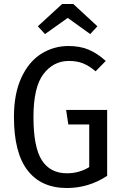

<svg xmlns="http://www.w3.org/2000/svg" viewBox="-20 -932 613 964"><path d="M511 -626 460 -574Q427 -602 396.5 -614Q366 -626 326 -626Q248 -626 198 -560Q148 -494 148 -345Q148 -193 190 -127.5Q232 -62 316 -62Q378 -62 428 -93V-307H323L312 -380H518V-49Q425 12 316 12Q187 12 118.5 -76.5Q50 -165 50 -345Q50 -461 87 -541.5Q124 -622 186.5 -661.5Q249 -701 324 -701Q382 -701 425.5 -682.5Q469 -664 511 -626ZM170 -800 292 -912H348L469 -800L433 -761L320 -842L206 -761Z"/></svg>

Font: Fira Sans Condensed
Style: Regular
Weight: 400
Width: 3
Designer: bBox Type GmbH & Carrois Corporate GbR & Edenspiekermann AG
Foundry: bBox Type GmbH & Carrois Corporate GbR & Edenspiekermann AG
Version: Version 4.301